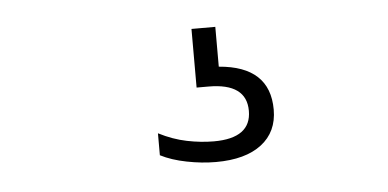

<svg xmlns="http://www.w3.org/2000/svg" viewBox="-30 -56 617 305"><g transform="rotate(-5 278.5 97.0)"><path d="M304 204Q281.5 204 257.5 199.2Q233.5 194.5 216 185.5V150.5Q238.5 162 260.8 166.5Q283 171 303.5 171Q363 171 363 127.5Q363 83.5 302.5 83.5H283.5V-10H321.5V53.5Q402.5 60 402.5 129Q402.5 164.5 376.8 184.2Q351 204 304 204Z"/></g></svg>

Font: Encode Sans SemiExpanded SemiExpanded Light
Style: Regular
Weight: 300
Width: 6
Designer: Multiple Designers
Foundry: Impallari Type
Version: Version 3.000; ttfautohint (v1.8.3) -l 8 -r 50 -G 200 -x 14 